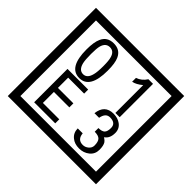

<svg xmlns="http://www.w3.org/2000/svg" viewBox="-230 -1243 1616 1616"><g transform="rotate(45 577.5 -435.0)"><path d="M1103 90H53V-960H1103ZM1028 15V-885H128V15ZM497 -656Q497 -442 371 -442Q244 -442 244 -656Q244 -744 265 -789Q294 -855 371 -855Q448 -855 477 -789Q497 -745 497 -656ZM444 -656Q444 -723 435 -752Q420 -809 371 -809Q322 -809 306 -752Q298 -723 298 -656Q298 -587 306 -553Q322 -488 371 -488Q419 -488 435 -554Q444 -587 444 -656ZM845 -450H794V-781Q748 -743 708 -735V-781Q759 -798 790 -847H845ZM498 -30H247V-427H493V-379H303V-257H487V-209H303V-78H498ZM919 -136Q919 -84 880.5 -53Q842 -22 789 -22Q734 -22 700 -51Q662 -82 662 -134H721Q727 -65 790 -65Q818 -65 841 -84.5Q864 -104 864 -132Q864 -177 846 -196Q828 -215 783 -215V-259Q825 -259 841.5 -276Q858 -293 858 -334Q858 -392 789 -392Q738 -392 726 -324H671Q684 -435 788 -435Q839 -435 874 -409Q913 -380 913 -330Q913 -265 871 -238Q895 -222 903 -210Q919 -185 919 -136Z"/></g></svg>

Font: Unicode BMP Fallback SIL
Style: Regular
Weight: 400
Foundry: NRSI, SIL International
Version: Version 5.1 Based on Unicode 5.1